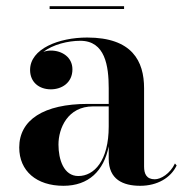

<svg xmlns="http://www.w3.org/2000/svg" viewBox="-20 -589 592 619"><path d="M140 -569V-560H380V-569ZM263 -254C121 -254 42 -202.5 42 -113.5C42 -37.5 98 10 184.5 10C266 10 314.5 -38 330.5 -117V-77C330.5 -10.5 376.5 10 432 10C487 10 530.5 -15.5 549.5 -55.5L544 -62C528.5 -29 498.5 -11 479 -11C452 -11 444.5 -29 444.5 -52V-304.5C444.5 -392 406 -468 261 -468C170 -468 77 -432 77 -363.5C77 -324 106 -301 144 -301C179 -301 213.5 -322 213.5 -365.5C213.5 -404.5 180 -426 144 -426C135.5 -426 127.5 -424.5 119.5 -421.5C150.5 -445.5 199 -457.5 239 -457.5C319 -457.5 330.5 -376.5 330.5 -304.5V-254ZM232.5 -21.5C185.5 -21.5 168.5 -74.5 168.5 -123C168.5 -175 198 -246 280 -246H330.5V-181.5C330.5 -70.5 283.5 -21.5 232.5 -21.5Z"/></svg>

Font: Bodoni* 24pt Medium
Style: Regular
Weight: 500
Version: Version 2.3